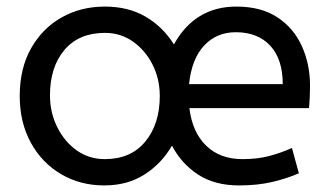

<svg xmlns="http://www.w3.org/2000/svg" viewBox="-20 -552 1003 584"><path d="M297 12Q224 12 165.5 -22.5Q107 -57 73.5 -118.5Q40 -180 40 -260Q40 -344 74.5 -405Q109 -466 167.5 -499Q226 -532 299 -532Q370 -532 422.5 -501.5Q475 -471 509 -417Q573 -532 699 -532Q774 -532 823.5 -499.5Q873 -467 898 -412Q923 -357 923 -291Q923 -256 920 -223H556Q565 -150 607 -109Q649 -68 718 -68Q763 -68 799 -77.5Q835 -87 868 -102L889 -25Q853 -9 808 1.5Q763 12 707 12Q633 12 582.5 -21Q532 -54 503 -109Q472 -55 420 -21.5Q368 12 297 12ZM555 -296H840Q840 -372 802 -413Q764 -454 697 -454Q639 -454 601 -413.5Q563 -373 555 -296ZM299 -68Q378 -68 422 -121.5Q466 -175 466 -260Q466 -312 444 -355.5Q422 -399 384.5 -425.5Q347 -452 299 -452Q220 -452 176 -400Q132 -348 132 -262Q132 -210 154 -165.5Q176 -121 213.5 -94.5Q251 -68 299 -68Z"/></svg>

Font: ABeeZee
Style: Regular
Weight: 400
Designer: Anja Meiners
Foundry: Anja Meiners
Version: Version 1.003; ttfautohint (v1.8.3)